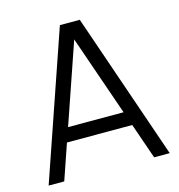

<svg xmlns="http://www.w3.org/2000/svg" viewBox="-107 -814 848 909"><g transform="rotate(-15 317.0 -360.0)"><path d="M613.5 0H537L476.5 -174.5H156.5L96.5 0H20L268 -720H365.5ZM316 -637 180.5 -243.5H452.5Z"/></g></svg>

Font: CCSD_manrope
Style: Regular
Weight: 400
Designer: Mikhail Sharanda
Foundry: Mikhail Sharanda
Version: Version 4.503